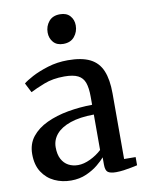

<svg xmlns="http://www.w3.org/2000/svg" viewBox="-88 -839 697 912"><g transform="rotate(-10 261.0 -382.5)"><path d="M181 10.5Q138 10.5 101.5 -6.5Q65 -23.5 42.5 -58Q20 -92.5 20 -144.5Q20 -194 47.2 -228.2Q74.5 -262.5 120.5 -284Q166.5 -305.5 223.8 -315.8Q281 -326 341 -326.5V-365.5Q341 -407.5 332 -433Q323 -458.5 299.8 -470.2Q276.5 -482 234 -482Q178 -482 135.5 -465.2Q93 -448.5 68 -435.5L44.5 -481.5Q57 -492.5 89.2 -509.8Q121.5 -527 166.8 -541Q212 -555 263.5 -555Q330.5 -555 370.5 -535Q410.5 -515 428.2 -472.5Q446 -430 446 -363V-46.5L501.5 -46V-6.5Q490.5 -4 473 -0.5Q455.5 3 435.8 5.8Q416 8.5 398 8.5Q371 8.5 359 0Q347 -8.5 347 -37V-72Q335.5 -58 312 -38.5Q288.5 -19 255.2 -4.2Q222 10.5 181 10.5ZM226.5 -56Q254 -56 285.5 -71Q317 -86 341 -108.5V-279.5Q273 -279 227.2 -263.2Q181.5 -247.5 158.5 -220.2Q135.5 -193 135.5 -157.5Q135.5 -123 147.5 -100.5Q159.5 -78 180 -67Q200.5 -56 226.5 -56ZM256.5 -635Q226 -635 209.2 -654.2Q192.5 -673.5 192.5 -701Q192.5 -731.5 211 -754Q229.5 -776.5 264.5 -776.5H265.5Q296.5 -776.5 313.2 -757.8Q330 -739 330 -711.5Q330 -681 311.2 -658Q292.5 -635 257.5 -635Z"/></g></svg>

Font: Merriweather 48pt Medium
Style: Regular
Weight: 500
Version: Version 2.100